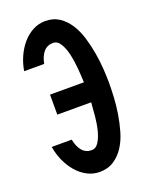

<svg xmlns="http://www.w3.org/2000/svg" viewBox="-140 -802 683 884"><g transform="rotate(-20 201.5 -360.5)"><path d="M99 -404H265Q264 -433 261 -471Q258 -509 250.5 -542.5Q243 -576 229 -599.5Q215 -623 193 -623Q164 -623 146.5 -602.5Q129 -582 122 -546H24Q30 -583 45 -616Q60 -649 82 -674.5Q104 -700 132.5 -715Q161 -730 193 -730Q233 -730 261.5 -711Q290 -692 310 -661Q330 -630 342 -590.5Q354 -551 361 -510Q368 -469 370.5 -430Q373 -391 373 -361Q373 -332 371 -293Q369 -254 362.5 -213Q356 -172 344.5 -132Q333 -92 313 -61Q293 -30 263.5 -10.5Q234 9 193 9Q161 9 132.5 -6Q104 -21 82 -46.5Q60 -72 45 -105Q30 -138 24 -175H122Q129 -139 146.5 -118.5Q164 -98 193 -98Q213 -98 226.5 -119Q240 -140 248 -171Q256 -202 259.5 -238.5Q263 -275 265 -306H99Z"/></g></svg>

Font: Osterbar
Style: Regular
Weight: 500
Width: 3
Designer: Peter Wiegel, Basierend auf Erbar schmal-halbfette Grotesk v. Jacob Erbar
Foundry: Peter Wiegel
Version: Version 1.0